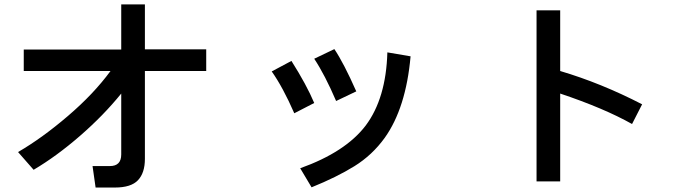

<svg xmlns="http://www.w3.org/2000/svg" viewBox="-20 -798 3040 856"><path d="M85.9 -481.4V-577.1H520.5V-778.3H626V-578.1H899.4V-481.4H626V-89.8Q626 -27.3 595.2 5.4Q564.5 38.1 492.2 38.1H406.2L392.6 -57.6H469.7Q520.5 -57.6 520.5 -109.4V-380.9Q441.4 -283.2 336.9 -192.4Q232.4 -101.6 129.9 -41L60.5 -120.1Q168 -182.6 282.7 -280.8Q397.5 -378.9 472.7 -481.4Z M1318.4 -47.9Q1520.5 -120.1 1610.4 -238.3Q1701.2 -359.4 1707 -564.5L1810.5 -546.9Q1790 -316.4 1695.3 -183.6Q1639.6 -106.4 1560.1 -57.1Q1480.5 -7.8 1369.1 37.1ZM1191.4 -479.5 1279.3 -526.4Q1346.7 -419.9 1380.9 -338.9L1292 -293Q1241.2 -409.2 1191.4 -479.5ZM1380.9 -536.1 1470.7 -579.1Q1512.7 -516.6 1568.4 -390.6L1478.5 -347.7Q1428.7 -463.9 1380.9 -536.1Z M2372.1 10.7V-752H2477.5V-481.4Q2659.2 -427.7 2842.8 -333L2797.9 -245.1Q2672.9 -315.4 2477.5 -380.9V10.7Z"/></svg>

Font: Gothic A1 SemiBold
Style: Regular
Weight: 600
Version: Version 2.50